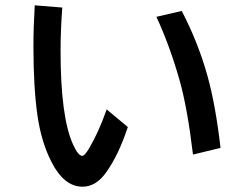

<svg xmlns="http://www.w3.org/2000/svg" viewBox="-20 -642 940 718"><path d="M458 -167Q423.3 -61.5 376 3.9Q338.4 56.2 288.6 56.2Q219.2 56.2 171.9 -37.6Q134.3 -111.3 120.1 -210Q105 -314.5 105 -469.2Q105 -540.5 109.9 -622.1L212.9 -613.8Q206.5 -528.8 206.5 -452.1Q206.5 -203.6 253.4 -101.1Q272.5 -59.1 287.6 -59.1Q296.4 -59.1 313 -86.9Q349.1 -147.5 378.9 -232.9ZM701.7 -64Q680.7 -239.3 651.4 -342.3Q614.3 -472.7 564.9 -579.1L659.7 -601.1Q721.7 -481 755.4 -359.9Q786.1 -250.5 804.7 -88.9Z"/></svg>

Font: BIZ UDPGothic
Style: Bold
Weight: 700
Designer: TypeBank Co., Ltd.
Foundry: Morisawa Inc.
Version: Version 1.051